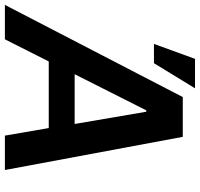

<svg xmlns="http://www.w3.org/2000/svg" viewBox="-57 -781 817 785"><g transform="rotate(90 351.5 -388.5)"><path d="M119.7 0 210.2 -179.3H482.6L513.5 0H654.1L518.5 -727.3H355.8L-21 0ZM138.5 -609.4H217.3L320 -777.3H199.6ZM262.4 -285.2 410.2 -578.1H415.8L465.9 -285.2Z"/></g></svg>

Font: Margiela Sans Semi Bold
Style: Italic
Weight: 600
Italic angle: -9.39999°
Designer: Stefan Endress, Andreas Faust
Version: Version 1.100;FEAKit 1.0